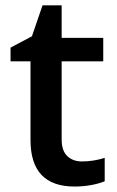

<svg xmlns="http://www.w3.org/2000/svg" viewBox="-20 -680 433 710"><path d="M283.2 -83Q325.2 -83 367.2 -96.2V-9.8Q348.1 -1.5 318.1 4.2Q288.1 9.8 255.9 9.8Q92.8 9.8 92.8 -162.1V-453.1H19V-503.9L98.1 -545.9L137.2 -660.2H208V-540H361.8V-453.1H208V-164.1Q208 -122.6 228.8 -102.8Q249.5 -83 283.2 -83Z"/></svg>

Font: f0_41340          
Style: Regular
Weight: 600
Foundry: Ascender Corporation
Version: Version 1.10